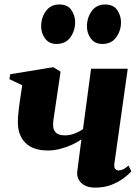

<svg xmlns="http://www.w3.org/2000/svg" viewBox="-20 -825 606 856"><path d="M250 -505.5 218.5 -292Q218 -289.5 217.5 -284.2Q217 -279 217 -273.5Q217 -268 217 -263.5Q217.5 -244.5 230 -233Q242.5 -221.5 270 -221.5Q292.5 -221.5 314.8 -230.5Q337 -239.5 350 -249.5L386 -518.5H549.5L490 -96Q487.5 -78 494.2 -71.5Q501 -65 508.5 -65Q516.5 -65 528 -69.8Q539.5 -74.5 553 -87L565.5 -61Q553 -47 530.8 -30.2Q508.5 -13.5 476.8 -1Q445 11.5 404 11.5Q375.5 11.5 357 1.2Q338.5 -9 330.2 -25.8Q322 -42.5 324.5 -61.5L343 -204Q326.5 -191.5 301.5 -180Q276.5 -168.5 248.2 -161.2Q220 -154 195 -154Q127.5 -154 93.5 -187.8Q59.5 -221.5 59.5 -282Q59.5 -293.5 60.8 -309Q62 -324.5 64 -340.8Q66 -357 68 -370.5L79 -445L22 -472L25.5 -494L217.5 -525.5ZM231.5 -629Q199 -629 181.2 -653Q163.5 -677 163.5 -707.5Q163.5 -747 185 -776Q206.5 -805 244.5 -805Q282 -805 298.5 -780Q315 -755 315 -726Q315 -688.5 294 -658.8Q273 -629 231.5 -629ZM436 -629Q403 -629 385.2 -653Q367.5 -677 367.5 -707.5Q368 -747 389.2 -776Q410.5 -805 448.5 -805Q486 -805 502.8 -780Q519.5 -755 519.5 -726Q519.5 -688.5 498.2 -658.8Q477 -629 436 -629Z"/></svg>

Font: Merriweather 120pt Black
Style: Italic
Weight: 900
Italic angle: -7.8°
Version: Version 2.101